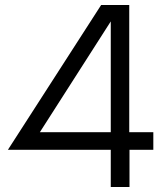

<svg xmlns="http://www.w3.org/2000/svg" viewBox="-20 -751 653 771"><path d="M424.8 -149.4H11.7L386.2 -731H499V-220.2H595.7V-149.4H500V0H424.8ZM424.8 -220.2V-665L140.1 -220.2Z"/></svg>

Font: Glacial Indifference
Style: Regular
Weight: 400
Designer: Alfredo Marco Pradil
Foundry: Alfredo Marco Pradil
Version: Version 1.312